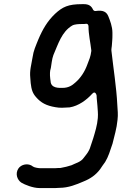

<svg xmlns="http://www.w3.org/2000/svg" viewBox="-20 -747 663 947"><path d="M430.4 -498.4C430.5 -497.6 430.5 -496.4 430.4 -495.4C426.8 -466.5 419.9 -452.8 410.7 -428.7C398.5 -394.4 377.6 -361.9 351.2 -339.6C336.4 -326.1 318.4 -313.5 288 -313.5C272.9 -313.5 231 -310.5 229.5 -346.7C228.9 -353 226.5 -364.5 226.5 -374L226.5 -388C226.5 -396.2 228.3 -402.5 230.8 -411.9C233.5 -425.6 236.1 -457.4 243.5 -475.8C267.2 -530.1 284.2 -589.9 335.6 -620.7C347.6 -628 370.4 -628.5 384 -628.5H394C396.5 -628.5 399 -628.7 401.5 -629.3C415.3 -632 416.5 -620.4 416.5 -617C416.5 -576.4 425.9 -539.4 430.4 -498.4ZM273 179.5C317.5 179.5 356.9 163.2 391.2 148.4C426.6 134.3 452.7 115.6 473.5 88.1C480.7 75.8 490.8 63.8 498.5 52.2C514 27.5 523.8 -4.9 535 -38.4C543.7 -75.2 555.8 -113.4 559.6 -155.3C563.1 -183.4 560.1 -201.3 558.5 -231.4C554.5 -314.8 538.9 -412.3 529.6 -496.6C528.7 -504.3 530.9 -513.4 531.5 -520.1L533.5 -546C534.4 -556.8 534.5 -565.2 534.5 -573V-586C534.5 -616.2 522.2 -647.1 514.4 -666.4C505.5 -688.5 488.3 -698.4 451.9 -692.7C447.2 -691.9 441 -694.5 438.6 -700C430.6 -717.9 417.4 -726.5 394 -726.5H384C316.1 -726.5 288.5 -712.9 251.6 -678.9C213.9 -642.9 190.7 -603.5 168.6 -551.3C155.8 -518.8 145.4 -498.6 140.4 -463.1C134.6 -426.4 125.5 -400.5 129.4 -363.1L131.4 -337.2C135.1 -304.7 141 -286.6 158.4 -267.3C181.9 -240.2 208.4 -225.8 253.3 -218.3C276.3 -213.7 295.9 -215.9 323.7 -217.4C367.1 -224.4 407.4 -254 434.7 -284.4C450.9 -302.4 456.5 -276 456.5 -276C456.5 -260.9 459.6 -240.9 460.5 -225.6C461.6 -202.7 464.3 -189.4 462.5 -165C459.7 -128.9 448.6 -94.7 440 -65.5C434.2 -45.1 428 -32.1 423 -14.6C422.9 -14 422.5 -13.1 422.2 -12.4L417.2 -2.4C410.8 10.2 399.8 22 393.3 31.1C378.8 52.9 349.5 58.9 335.1 66.9C334.6 67.2 333.7 67.6 333 67.9C317 73.2 296.7 78.4 279.1 81.3C278.6 81.4 277.7 81.5 277 81.5H268.9C265.7 81.9 258.7 82.5 254 82.5H176C169.9 82.5 148.6 79.2 143 74.6C119.6 55.1 83.8 63.3 70.1 85.1C54.4 110.2 64.8 139.7 84.8 153.5C102.9 164.6 143.4 180.5 174 180.5H254C260.8 180.5 266.9 179.5 273 179.5Z"/></svg>

Font: Smoothie
Style: Light
Weight: 400
Foundry: Cannot Into Space Fonts
Version: Version 0.8